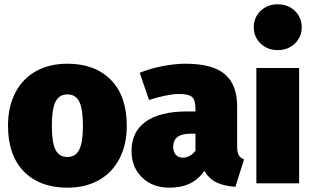

<svg xmlns="http://www.w3.org/2000/svg" viewBox="-20 -849 1447 889"><path d="M567 -266Q567 -180 533.5 -115Q500 -50 438 -15Q376 20 292 20Q164 20 90.5 -55Q17 -130 17 -268Q17 -354 50.5 -419Q84 -484 146 -519Q208 -554 292 -554Q420 -554 493.5 -479Q567 -404 567 -266ZM220 -268Q220 -189 237 -155.5Q254 -122 292 -122Q330 -122 347 -156Q364 -190 364 -266Q364 -345 347 -378.5Q330 -412 292 -412Q254 -412 237 -378Q220 -344 220 -268Z M1110 -111 1070 16Q1016 12 982 -4.5Q948 -21 926 -58Q874 20 765 20Q686 20 637.5 -27.5Q589 -75 589 -150Q589 -239 655 -286Q721 -333 847 -333H885V-346Q885 -386 869 -400Q853 -414 808 -414Q784 -414 746.5 -406.5Q709 -399 670 -386L627 -512Q676 -532 733.5 -543Q791 -554 838 -554Q964 -554 1021 -505.5Q1078 -457 1078 -357V-173Q1078 -145 1085 -131.5Q1092 -118 1110 -111ZM885 -151V-230H864Q822 -230 802 -215Q782 -200 782 -169Q782 -146 794 -132.5Q806 -119 826 -119Q844 -119 859.5 -128Q875 -137 885 -151Z M1365 -534V0H1167V-534ZM1377 -723Q1377 -678 1345.5 -647.5Q1314 -617 1266 -617Q1218 -617 1186.5 -647.5Q1155 -678 1155 -723Q1155 -768 1186.5 -798.5Q1218 -829 1266 -829Q1314 -829 1345.5 -798.5Q1377 -768 1377 -723Z"/></svg>

Font: Fira Sans Black
Style: Regular
Weight: 900
Designer: Carrois Corporate & Edenspiekermann AG
Foundry: Carrois Corporate GbR & Edenspiekermann AG
Version: Version 4.203